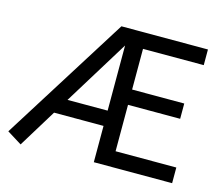

<svg xmlns="http://www.w3.org/2000/svg" viewBox="-101 -831 1119 971"><g transform="rotate(15 459.0 -345.5)"><path d="M82 9 5 -39 420 -700H873V-618H555V-405H828V-325H555V-82H873V0H463V-190H204ZM253 -270H463V-611Z"/></g></svg>

Font: ABeeZee
Style: Regular
Weight: 400
Designer: Anja Meiners
Foundry: Anja Meiners
Version: Version 1.003; ttfautohint (v1.8.3)